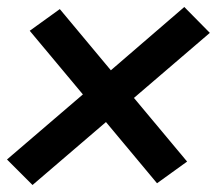

<svg xmlns="http://www.w3.org/2000/svg" viewBox="-22 -615 620 549"><path d="M71 -86 281 -266 427 -91 513 -153 361 -335 578 -521 505 -595 295 -414 149 -589 63 -527 215 -345 -2 -159Z"/></svg>

Font: Iosevka Sparkle Semibold
Style: Italic
Weight: 600
Italic angle: -9°
Designer: Belleve Invis
Foundry: Belleve Invis
Version: Version 4.5.0; ttfautohint (v1.8.3)